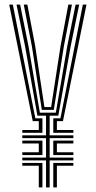

<svg xmlns="http://www.w3.org/2000/svg" viewBox="-20 -820 419 840"><path d="M181.4 0V-118.2H77.6V-130.6H181.4V-215.7H77.6V-228H181.4V-314H143.6L89.5 -618.5L52.2 -800H68L104.6 -618.5L154.5 -327H224.2L274.3 -618.5L310.7 -800H326.5L289.4 -618.5L235.1 -314H197.3V-228H301V-215.7H197.3V-130.6H301V-118.2H197.3V0ZM149.7 0V-95H77.6V-107.3H165.6V0ZM213.1 0V-107.3H301V-95H228.9V0ZM77.6 -141.5V-153.9H149.7V-192.4H77.6V-204.8H165.6V-141.5ZM213.1 -141.5V-204.8H301V-192.4H228.9V-153.9H301V-141.5ZM77.6 -239V-251.3H149.7V-290H123.3L20.3 -800H36.1L134.7 -302.3H165.6V-239ZM163 -339.4 119.3 -618.5 83.9 -800H99.7L134 -618.5L174.3 -351.7H203.7L244.9 -618.5L279 -800H294.8L259.6 -618.5L215.4 -339.4ZM213.1 -239V-302.3H244.4L342.5 -800H358.4L255.4 -290H228.9V-251.3H301V-239Z"/></svg>

Font: Big Shoulders Inline Text Thin
Style: Regular
Weight: 100
Designer: Patric King
Foundry: XO Type Co
Version: Version 2.002